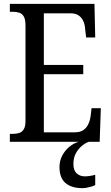

<svg xmlns="http://www.w3.org/2000/svg" viewBox="-20 -734 576 994"><path d="M31 0V-41H47Q66 -41 80.5 -46Q95 -51 103.5 -65.5Q112 -80 112 -108V-601Q112 -633 103.5 -648Q95 -663 80.5 -668Q66 -673 47 -673H31V-714H469L473 -540H426L421 -582Q420 -604 412 -623Q404 -642 388 -653.5Q372 -665 346 -665H207V-398H411V-350H207V-49H367Q395 -49 411.5 -60.5Q428 -72 437 -91Q446 -110 449 -132L454 -174H502L496 0ZM406 240Q350 240 319 213.5Q288 187 288 130Q288 99 302 72Q316 45 339 26Q362 7 388 0H440Q422 6 403.5 21.5Q385 37 372.5 60Q360 83 360 115Q360 148 377 163.5Q394 179 419 179Q431 179 444.5 177Q458 175 473 171V224Q464 229 452 232.5Q440 236 428 238Q416 240 406 240Z"/></svg>

Font: Noto Serif Condensed
Style: Regular
Weight: 400
Width: 3
Designer: Monotype Design Team
Foundry: Monotype Imaging Inc.
Version: Version 2.015